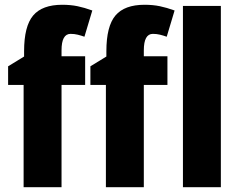

<svg xmlns="http://www.w3.org/2000/svg" viewBox="-20 -785 1004 805"><path d="M337 -429V-549H238V-574Q238 -643 276 -643Q292 -643 306 -639.5Q320 -636 334 -631L367 -741Q334 -753 305 -759Q276 -765 241 -765Q157 -765 119 -720Q81 -675 81 -570V-548L14 -507V-429H79V0H238V-429ZM682 -429V-549H583V-574Q583 -643 621 -643Q637 -643 651 -639.5Q665 -636 679 -631L712 -741Q679 -753 650 -759Q621 -765 586 -765Q502 -765 464 -720Q426 -675 426 -570V-548L359 -507V-429H424V0H583V-429ZM906 0H747V-760H906Z"/></svg>

Font: Noto Sans Display SemiCondensed Extra
Style: Regular
Weight: 800
Width: 4
Designer: Monotype Design Team
Foundry: Monotype Imaging Inc.
Version: Version 1.900